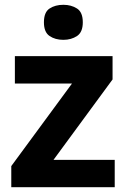

<svg xmlns="http://www.w3.org/2000/svg" viewBox="-20 -780 528 800"><path d="M458 0H27V-88L280 -432H42V-546H449V-449L203 -114H458ZM244 -760Q277 -760 301 -744.5Q325 -729 325 -687Q325 -646 301 -630Q277 -614 244 -614Q210 -614 186.5 -630Q163 -646 163 -687Q163 -729 186.5 -744.5Q210 -760 244 -760Z"/></svg>

Font: Noto Sans Bassa Vah
Style: Regular
Weight: 400
Designer: Monotype Design Team
Foundry: Monotype Imaging Inc.
Version: Version 2.002